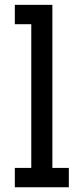

<svg xmlns="http://www.w3.org/2000/svg" viewBox="-20 -789 352 809"><path d="M42.5 0V-81.5H111.8V-687H42.5V-768.6H200.7V-81.5H270V0Z"/></svg>

Font: Kay Pho Du SemiBold
Style: Regular
Weight: 600
Designer: Victor Gaultney, Khu Oo Reh
Foundry: SIL International
Version: Version 3.000